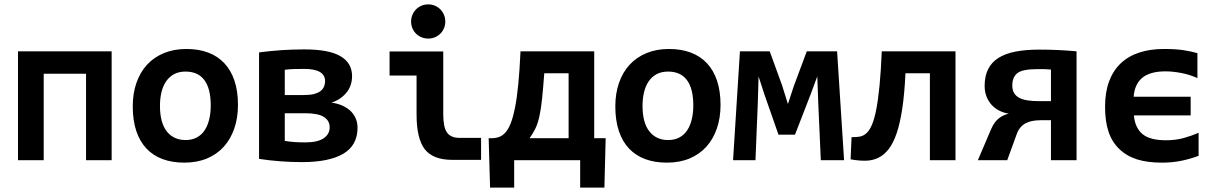

<svg xmlns="http://www.w3.org/2000/svg" viewBox="-20 -730 5538 875"><path d="M372.1 0V-394H179.2V0H62V-496.1H488.8V0Z M1064.5 -252Q1064.5 -193.4 1047.9 -144.8Q1031.2 -96.2 1000 -61.5Q968.8 -26.9 923.3 -7.8Q877.9 11.2 819.8 11.2Q764.6 11.2 721.2 -4.9Q677.7 -21 647.5 -53Q617.2 -85 601.1 -133.1Q585 -181.2 585 -245.1Q585 -304.2 601.8 -352.5Q618.7 -400.9 650.1 -435.1Q681.6 -469.2 727.1 -488Q772.5 -506.8 829.6 -506.8Q885.3 -506.8 928.7 -490.5Q972.2 -474.1 1002.4 -441.9Q1032.7 -409.7 1048.6 -362.1Q1064.5 -314.5 1064.5 -252ZM940.4 -249Q940.4 -326.2 911.4 -365Q882.3 -403.8 825.7 -403.8Q794.4 -403.8 772.5 -391.6Q750.5 -379.4 736.3 -358.2Q722.2 -336.9 715.6 -308.6Q709 -280.3 709 -248Q709 -170.4 740.2 -131.1Q771.5 -91.8 825.7 -91.8Q855.5 -91.8 877.4 -103.8Q899.4 -115.7 913.1 -137Q926.8 -158.2 933.6 -187Q940.4 -215.8 940.4 -249Z M1356.4 8.8Q1306.6 8.8 1258.1 5.1Q1209.5 1.5 1160.6 -5.9V-491.2Q1263.7 -504.9 1366.7 -504.9Q1479 -504.9 1531.7 -473.9Q1584.5 -442.9 1584.5 -382.8Q1584.5 -363.3 1578.9 -345Q1573.2 -326.7 1561.5 -311.3Q1549.8 -295.9 1532.2 -283Q1514.6 -270 1490.2 -262.2Q1514.6 -259.3 1536.1 -250.5Q1557.6 -241.7 1574 -227.5Q1590.3 -213.4 1599.9 -193.1Q1609.4 -172.9 1609.4 -147.9Q1609.4 -67.9 1544.7 -29.5Q1480 8.8 1356.4 8.8ZM1461.4 -360.8Q1461.4 -388.2 1437.5 -402.1Q1413.6 -416 1366.2 -416Q1336.4 -416 1316.9 -415.3Q1297.4 -414.6 1277.8 -412.1V-296.9H1362.3Q1393.6 -296.9 1411.1 -301.5Q1428.7 -306.2 1439.7 -314.2Q1450.7 -322.3 1456.1 -334.2Q1461.4 -346.2 1461.4 -360.8ZM1371.6 -81.1Q1426.8 -81.1 1454.6 -99.6Q1482.4 -118.2 1482.4 -149.9Q1482.4 -180.2 1456.1 -197Q1429.7 -213.9 1371.1 -213.9H1277.8V-87.9Q1301.3 -84 1323.2 -82.5Q1345.2 -81.1 1371.6 -81.1Z M2009.3 -631.8Q2009.3 -615.7 2003.4 -601.6Q1997.6 -587.4 1987.1 -576.9Q1976.6 -566.4 1962.4 -560.3Q1948.2 -554.2 1931.6 -554.2Q1915 -554.2 1900.6 -560.3Q1886.2 -566.4 1875.7 -576.9Q1865.2 -587.4 1859.4 -601.6Q1853.5 -615.7 1853.5 -631.8Q1853.5 -647.9 1859.4 -662.1Q1865.2 -676.3 1875.7 -687Q1886.2 -697.8 1900.6 -703.9Q1915 -710 1931.6 -710Q1948.2 -710 1962.4 -703.9Q1976.6 -697.8 1987.1 -687Q1997.6 -676.3 2003.4 -662.1Q2009.3 -647.9 2009.3 -631.8ZM1878.4 -385.7H1755.4V-495.6H2000V-209Q2000 -150.4 2017.1 -126Q2034.2 -101.6 2075.2 -101.6H2172.4V-1.5H2041Q1954.1 -1.5 1916.3 -49.3Q1878.4 -97.2 1878.4 -209Z M2571.3 -396H2460.4Q2455.6 -331.5 2450.7 -283Q2445.8 -234.4 2438 -199Q2430.2 -163.6 2417.5 -139.4Q2404.8 -115.2 2393.1 -100.1H2571.3ZM2740.2 -100.1 2734.4 125H2624V0H2323.2V125H2213.4L2207 -100.1H2219.2Q2237.8 -100.1 2253.7 -105.5Q2269.5 -110.8 2283.2 -126Q2296.9 -141.1 2307.6 -168.5Q2318.4 -195.8 2327.1 -239.7Q2335.9 -283.7 2342 -346.7Q2348.1 -409.7 2352.1 -496.1H2688V-100.1Z M3263.7 -252Q3263.7 -193.4 3247.1 -144.8Q3230.5 -96.2 3199.2 -61.5Q3168 -26.9 3122.6 -7.8Q3077.1 11.2 3019 11.2Q2963.9 11.2 2920.4 -4.9Q2877 -21 2846.7 -53Q2816.4 -85 2800.3 -133.1Q2784.2 -181.2 2784.2 -245.1Q2784.2 -304.2 2801 -352.5Q2817.9 -400.9 2849.4 -435.1Q2880.9 -469.2 2926.3 -488Q2971.7 -506.8 3028.8 -506.8Q3084.5 -506.8 3127.9 -490.5Q3171.4 -474.1 3201.7 -441.9Q3231.9 -409.7 3247.8 -362.1Q3263.7 -314.5 3263.7 -252ZM3139.6 -249Q3139.6 -326.2 3110.6 -365Q3081.5 -403.8 3024.9 -403.8Q2993.7 -403.8 2971.7 -391.6Q2949.7 -379.4 2935.5 -358.2Q2921.4 -336.9 2914.8 -308.6Q2908.2 -280.3 2908.2 -248Q2908.2 -170.4 2939.5 -131.1Q2970.7 -91.8 3024.9 -91.8Q3054.7 -91.8 3076.7 -103.8Q3098.6 -115.7 3112.3 -137Q3126 -158.2 3132.8 -187Q3139.6 -215.8 3139.6 -249Z M3720.7 0 3709 -261.2 3704.6 -381.8 3673.8 -298.8 3603 -116.2H3527.8L3463.9 -298.8L3437 -381.8L3433.6 -263.2L3422.9 0H3320.8L3352.1 -496.1H3487.8L3543.9 -341.8L3570.8 -255.9L3597.7 -337.9L3656.7 -496.1H3794.9L3826.7 0Z M3860.8 -105Q3880.9 -104.5 3897.9 -107.4Q3915 -110.4 3929 -123.3Q3942.9 -136.2 3953.9 -161.9Q3964.8 -187.5 3973.4 -231.2Q3981.9 -274.9 3988.3 -339.6Q3994.6 -404.3 3998.5 -496.1H4334.5V0H4217.8V-396H4106.4Q4102.1 -302.7 4092 -235.8Q4082 -168.9 4066.4 -123Q4050.8 -77.1 4029.8 -50.3Q4008.8 -23.4 3982.4 -10.7Q3956.1 2 3924.6 2.4Q3893.1 2.9 3856.4 -3.9Z M4496.6 -141.1Q4511.7 -175.8 4533.2 -191.7Q4554.7 -207.5 4577.6 -211.9Q4553.2 -215.8 4533 -226.3Q4512.7 -236.8 4498 -253.4Q4483.4 -270 4475.3 -291.5Q4467.3 -313 4467.3 -338.9Q4467.3 -383.3 4483.2 -414.8Q4499 -446.3 4530.3 -466.1Q4561.5 -485.8 4608.2 -494.9Q4654.8 -503.9 4716.3 -503.9Q4759.3 -503.9 4801.8 -502Q4844.2 -500 4886.2 -496.1V0H4769.5V-182.1H4722.7Q4701.2 -182.1 4684.3 -178.7Q4667.5 -175.3 4653.6 -168Q4639.6 -160.6 4629.2 -147.5Q4618.7 -134.3 4613.3 -118.2L4570.3 0H4436.5ZM4593.3 -340.8Q4593.3 -319.8 4601.3 -306.2Q4609.4 -292.5 4625 -284.2Q4640.6 -275.9 4663.6 -272.5Q4686.5 -269 4716.3 -269H4769.5V-413.1Q4755.4 -414.6 4740.5 -414.8Q4725.6 -415 4708.5 -415Q4639.2 -415 4616.2 -396.5Q4593.3 -377.9 4593.3 -340.8Z M5147.5 -204.1Q5152.3 -148.4 5186 -119.6Q5219.7 -90.8 5293.5 -90.8Q5337.9 -90.8 5374.8 -101.1Q5411.6 -111.3 5442.4 -125V-20Q5406.7 -6.3 5365.2 2.4Q5323.7 11.2 5275.4 11.2Q5208.5 11.2 5161.1 -3.9Q5113.8 -19 5080.3 -51.5Q5046.9 -84 5031.5 -130.9Q5016.1 -177.7 5016.1 -243.2Q5016.1 -309.6 5034.4 -358.9Q5052.7 -408.2 5087.4 -441.2Q5122.1 -474.1 5171.9 -490.5Q5221.7 -506.8 5284.2 -506.8Q5336.4 -506.8 5372.3 -501.5Q5408.2 -496.1 5437 -487.8V-374Q5403.3 -389.6 5364.3 -397.2Q5325.2 -404.8 5291 -404.8Q5255.9 -404.8 5229 -397.2Q5202.1 -389.6 5184.3 -374.3Q5166.5 -358.9 5157.2 -336.7Q5147.9 -314.5 5146.5 -289.1H5406.2V-204.1Z"/></svg>

Font: Code New Roman
Style: Bold
Weight: 700
Monospace: yes
Designer: Sam Radian
Foundry: Code New Roman
Version: Version 1.508 October 19, 2014